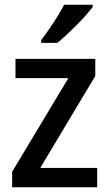

<svg xmlns="http://www.w3.org/2000/svg" viewBox="-20 -786 458 806"><path d="M388 0H31V-65L267 -458H45V-539H380V-467L149 -81H388ZM369 -756Q358 -742 340.5 -722Q323 -702 301.5 -680.5Q280 -659 259 -639.5Q238 -620 221 -606H153V-618Q170 -640 187.5 -665.5Q205 -691 221.5 -717.5Q238 -744 249 -766H369Z"/></svg>

Font: Noto Sans Hebrew SemiCondensed Medium
Style: Regular
Weight: 500
Width: 4
Designer: Monotype Design Team
Foundry: Monotype Imaging Inc.
Version: Version 2.003